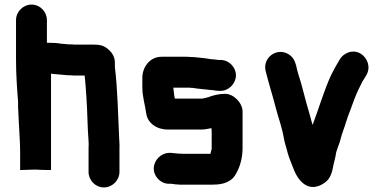

<svg xmlns="http://www.w3.org/2000/svg" viewBox="-20 -765 1680 839"><path d="M118 -745C81 -745 50 -714 50 -677V-506C50 -444 54 -382 59 -320V-299C60 -276 61 -254 62 -235C64 -188 68 -146 68 -100V-22L134 -24C151 -23 178 -22 194 -22C204 -22 203 -22 203 -22V-443C206 -443 208 -443 210 -442L234 -440C251 -439 268 -436 284 -436C290 -436 296 -436 301 -435H350C356 -375 360 -311 362 -247L364 -195C365 -167 369 -143 367 -116V-14C367 23 397 54 434 54C471 54 502 23 502 -14V-113C503 -126 502 -140 501 -155C496 -261 494 -373 482 -473V-491C482 -512 474 -529 459 -544C437 -565 422 -570 388 -570H305C299 -571 293 -571 287 -571C282 -571 277 -571 271 -572L247 -574C231 -577 214 -578 197 -578H185V-677C185 -714 155 -745 118 -745Z M904 -205C904 -203 905 -193 905 -191V-114C903 -107 901 -100 900 -94V-93H778C767 -93 758 -94 747 -95L727 -97H721C684 -97 653 -66 652 -30C651 6 682 38 718 38H725C734 38 744 41 754 41C763 42 771 42 778 42H904C942 42 967 37 990 20C1006 8 1011 -5 1020 -23C1032 -48 1040 -83 1040 -118V-277C1040 -315 1002 -355 963 -355C936 -355 910 -348 889 -340C880 -338 872 -336 864 -334H744C742 -343 741 -349 740 -359L738 -377C737 -379 737 -381 737 -382H808C813 -381 817 -381 821 -381L842 -378C866 -376 882 -373 907 -371H911C920 -369 929 -368 937 -368H944C980 -368 1011 -400 1011 -436C1011 -472 980 -503 944 -503H938C929 -503 917 -506 909 -506C899 -506 889 -509 879 -510C854 -512 837 -516 811 -516C804 -517 798 -517 791 -517H686C635 -517 602 -472 602 -425V-383C602 -342 614 -307 619 -269C625 -227 665 -199 712 -199H863C878 -199 890 -203 904 -205Z M1434 -28C1437 -49 1446 -75 1449 -99C1455 -121 1464 -138 1469 -160C1474 -181 1486 -210 1492 -231L1502 -261L1512 -287C1523 -318 1535 -351 1549 -379L1556 -393C1562 -407 1565 -411 1574 -425L1581 -437C1602 -473 1584 -513 1557 -530C1522 -552 1481 -533 1465 -506L1458 -494C1445 -472 1437 -458 1426 -435C1395 -367 1374 -293 1346 -219C1342 -230 1340 -241 1336 -255C1324 -295 1313 -336 1302 -378C1293 -414 1287 -427 1278 -461L1274 -479C1268 -501 1260 -516 1241 -528C1188 -560 1126 -511 1141 -454C1154 -401 1171 -349 1185 -294C1197 -248 1212 -210 1220 -163C1224 -139 1232 -119 1237 -97C1244 -71 1258 -41 1266 -19C1283 22 1322 72 1381 44C1414 28 1426 8 1434 -28Z"/></svg>

Font: Electronic
Style: UltThk
Weight: 900
Version: Version 1.011